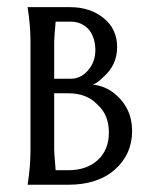

<svg xmlns="http://www.w3.org/2000/svg" viewBox="-20 -509 417 529"><path d="M56 0Q64 -48 64 -97.3V-393.3Q64 -440 56 -489.3H173.3Q228 -489.3 265.3 -459.3Q302.7 -429.3 302.7 -379.3Q302.7 -329.3 264 -296Q248 -280 236 -276Q269.3 -272 294.7 -252Q344 -212 344 -148Q344 -84 296.7 -42Q249.3 0 168 0ZM129.3 -97.3Q129.3 -88 133.3 -40H168Q218.7 -40 249.3 -68Q280 -96 280 -144Q280 -192 249.3 -220Q220 -252 168 -252H129.3ZM133.3 -449.3Q129.3 -405.3 129.3 -393.3V-292H174.7Q202.7 -292 222.7 -315.3Q242.7 -338.7 242.7 -370.7Q242.7 -402.7 226.7 -425.3Q206.7 -449.3 174.7 -449.3Z"/></svg>

Font: Tenali Ramakrishna
Style: Regular
Weight: 400
Designer: Appaji Ambarisha Darbha
Foundry: Andhrapradesh Society for Knowledge Networks
Version: Version 1.0.5; ttfautohint (v1.2.25-373a) -l 7 -r 28 -G 50 -